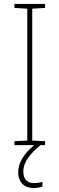

<svg xmlns="http://www.w3.org/2000/svg" viewBox="-20 -734 300 971"><path d="M98 133C98 83 136 40 185 0H208V-20L143 -23V-690L208 -694V-714H53V-694L118 -690V-23L53 -20V0H153C99 45 72 90 72 137C72 190 105 217 150 217C168 217 185 213 194 210L195 186C185 189 168 192 152 192C116 192 98 171 98 133Z"/></svg>

Font: Noto Sans Hebrew SemiCondensed Thin
Style: Regular
Weight: 100
Width: 4
Designer: Monotype Design Team
Foundry: Monotype Imaging Inc.
Version: Version 2.004